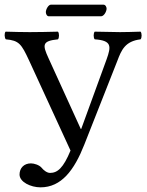

<svg xmlns="http://www.w3.org/2000/svg" viewBox="-20 -783 630 825"><path d="M105 -523 283 -136C252 -61 227 -40 195 -40C181 -40 166 -53 159 -62C149 -74 127 -81 113 -81C83 -81 64 -61 64 -33C64 -1 112 22 154 22C244 22 299 -52 342 -161L484 -521C502 -569 518 -606 584 -614C590 -620 590 -641 584 -647C554 -646 519 -645 496 -645C473 -645 424 -646 387 -647C381 -641 381 -620 387 -614C461 -609 458 -584 438 -528L329 -229H327L188 -534C162 -591 161 -607 229 -614C235 -620 235 -641 229 -647C192 -646 143 -645 108 -645C76 -645 38 -646 4 -647C-2 -641 -1 -620 5 -614C62 -609 72 -594 105 -523ZM414 -713C427 -713 438 -734 438 -746C438 -752 434 -763 424 -763H199C188 -763 177 -743 177 -731C177 -724 181 -713 190 -713Z"/></svg>

Font: Libertinus Math
Style: Regular
Weight: 400
Designer: Philipp H. Poll, Khaled Hosny
Foundry: Caleb Maclennan
Version: Version 7.050;RELEASE